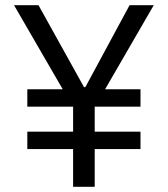

<svg xmlns="http://www.w3.org/2000/svg" viewBox="-20 -718 645 738"><path d="M520 -145V-212H344V-308H520V-375H384L571 -698H478L308 -383H303L128 -698H34L221 -375H85V-308H261V-212H85V-145H261V0H344V-145Z"/></svg>

Font: IBMKR
Style: Regular
Weight: 400
Designer: Mike Abbink; Paul van der Laan; Pieter van Rosmalen; Wujin Sim; Chorong Kim; Dohee Lee;
Foundry: Sandoll Inc.
Version: Version 1.002